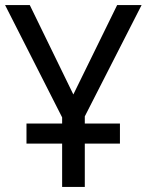

<svg xmlns="http://www.w3.org/2000/svg" viewBox="-20 -734 576 754"><path d="M224 0V-170H84V-249H224V-273L0 -714H97L268 -363L440 -714H536L313 -277V-249H451V-170H313V0Z"/></svg>

Font: Noto Sans Display
Style: Regular
Weight: 400
Designer: Monotype Design Team
Foundry: Monotype Imaging Inc.
Version: Version 2.003